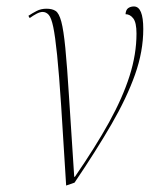

<svg xmlns="http://www.w3.org/2000/svg" viewBox="-20 -566 468 595"><path d="M185 9Q176 -140 169.5 -238.5Q163 -337 157 -395.5Q151 -454 145 -482.5Q139 -511 131 -520Q123 -529 112 -529Q104 -529 93.5 -523.5Q83 -518 72 -510L68 -517Q80 -525 93.5 -532Q107 -539 124 -539Q142 -539 152.5 -532Q163 -525 170 -499Q177 -473 182.5 -417Q188 -361 194 -264.5Q200 -168 210 -18H212Q276 -111 318 -187Q360 -263 381.5 -330.5Q403 -398 403 -462Q403 -496 393 -509Q383 -522 369 -522Q370 -536 377.5 -541Q385 -546 395 -546Q424 -546 424 -476Q424 -407 398.5 -335Q373 -263 325.5 -181Q278 -99 211 0Z"/></svg>

Font: Noto Serif Display ExtraCondensed Thin
Style: Italic
Weight: 100
Width: 2
Italic angle: -12°
Designer: Monotype Design Team
Foundry: Monotype Imaging Inc.
Version: Version 2.009